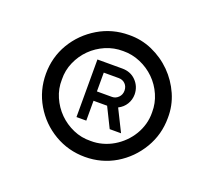

<svg xmlns="http://www.w3.org/2000/svg" viewBox="-94 -934 850 763"><g transform="rotate(20 331.0 -553.0)"><path d="M588.5 -553Q588.5 -483 553.5 -424Q518 -364.5 459.5 -329.5Q401 -295 331 -295Q261 -295 202 -329.5Q142.5 -364.5 107.5 -424Q73 -483 73 -553Q73 -623 107.5 -681.5Q142.5 -740 202 -775.5Q261 -810.5 331 -810.5Q383 -811.5 430 -790.8Q477 -770 512.5 -734.5Q548 -699 568.8 -652Q589.5 -605 588.5 -553ZM140.5 -553Q139.5 -514 154.8 -479.2Q170 -444.5 196.2 -418.2Q222.5 -392 257.2 -376.8Q292 -361.5 331 -362.5Q356.5 -362 380.8 -368.8Q405 -375.5 426.2 -388Q447.5 -400.5 465.5 -418.2Q483.5 -436 496.2 -457.2Q509 -478.5 515.8 -502.8Q522.5 -527 522 -553Q522.5 -591.5 507.2 -626.2Q492 -661 465.5 -687Q439 -713 404 -728Q369 -743 331 -742.5Q292 -743 257.2 -728Q222.5 -713 196.2 -687Q170 -661 154.8 -626.2Q139.5 -591.5 140.5 -553ZM351 -676Q386.5 -676 409 -653Q432 -629.5 432.5 -596Q432.5 -573.5 421 -554.5Q409.5 -535.5 388.5 -525L434.5 -432.5H386.5L345 -516.5H287.5V-432.5H246V-676ZM287.5 -556H351Q366.5 -556 378 -567.5Q389.5 -579 389.5 -596Q389.5 -613.5 378.5 -624.5Q367.5 -635.5 351 -635.5H287.5Z"/></g></svg>

Font: Russisch Sans Medium
Style: Regular
Weight: 500
Width: 4
Designer: Michael Sharanda (font) & Cristiano Sobral (main changes)
Foundry: Michael Sharanda
Version: Version 2.00;September 8, 2020;FontCreator 13.0.0.2681 64-bi